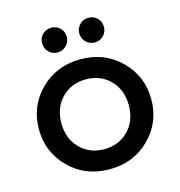

<svg xmlns="http://www.w3.org/2000/svg" viewBox="-108 -819 868 924"><g transform="rotate(-15 326.0 -357.5)"><path d="M185.5 -618Q168 -636 168 -662Q168 -688 186 -705.5Q204 -723 229.5 -723Q255 -723 273 -705.5Q291 -688 291 -662Q291 -636 272.5 -618Q254 -600 228.5 -600Q203 -600 185.5 -618ZM414.5 -600Q389 -600 371 -618Q353 -636 353 -661.5Q353 -687 371 -705Q389 -723 414.5 -723Q440 -723 458 -705.5Q476 -688 476 -662Q476 -636 458 -618Q440 -600 414.5 -600ZM205.5 -140.5Q253 -92 326 -92Q399 -92 446.5 -140.5Q494 -189 494 -266Q494 -343 446.5 -391.5Q399 -440 326 -440Q253 -440 205.5 -391.5Q158 -343 158 -266Q158 -189 205.5 -140.5ZM526 -71.5Q446 8 326 8Q206 8 126 -71.5Q46 -151 46 -266Q46 -381 126 -460.5Q206 -540 326 -540Q446 -540 526 -460.5Q606 -381 606 -266Q606 -151 526 -71.5Z"/></g></svg>

Font: Myanmar Khyay
Style: Regular
Weight: 400
Designer: Danh Hong
Foundry: Google Inc.
Version: Version 1.10 March 4, 2015